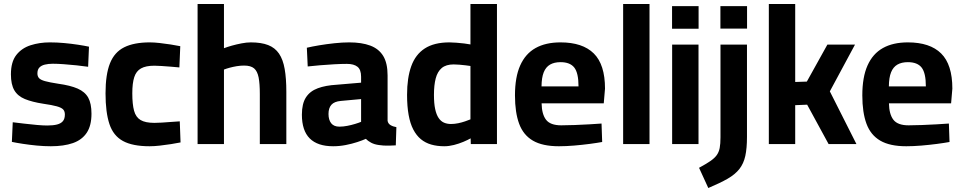

<svg xmlns="http://www.w3.org/2000/svg" viewBox="-20 -727 4859 969"><path d="M236.4 11.1Q202.7 11.1 165.4 7.6Q128.2 4 95.4 -1.1Q62.6 -6.1 39.9 -10.9L44.3 -110Q70.1 -107 102.7 -103Q135.4 -99 166.9 -96.3Q198.4 -93.6 218.3 -93.6Q248.3 -93.6 267.8 -98.6Q287.4 -103.6 297.4 -115.5Q307.4 -127.4 307.4 -149Q307.4 -165.6 298.6 -174.8Q289.8 -184 266.3 -190.5Q242.7 -197.1 197.9 -203.5Q141.9 -212.2 105.5 -227.2Q69.2 -242.2 52.1 -271.7Q35.1 -301.2 35.1 -351.9Q35.1 -414.4 62.2 -449.3Q89.4 -484.1 134.3 -498.6Q179.2 -513.1 231.9 -513.1Q267.1 -513.1 304.2 -509.7Q341.4 -506.3 374.3 -501.2Q407.3 -496.1 429.1 -491.4L424.8 -390Q400.1 -393.7 366.9 -397.2Q333.8 -400.7 301.6 -403Q269.4 -405.3 246.6 -405.3Q223.8 -405.3 206.1 -400.9Q188.4 -396.5 178.6 -386Q168.8 -375.5 168.8 -356.5Q168.8 -342.1 176.7 -333Q184.6 -323.9 207.3 -317.5Q229.9 -311.2 273.4 -304.5Q335 -296 371.9 -279.9Q408.8 -263.7 425.3 -234.1Q441.7 -204.4 441.7 -153.1Q441.7 -92.8 417.6 -56.8Q393.6 -20.8 347.8 -4.8Q302 11.1 236.4 11.1Z M735.4 11.1Q649.2 11.1 600.6 -15.4Q551.9 -41.9 532.3 -100.9Q512.6 -159.9 512.6 -256.1Q512.6 -351.3 535.1 -407.6Q557.5 -463.8 606.9 -488.4Q656.3 -513.1 736.1 -513.1Q757.3 -513.1 785.2 -510Q813.1 -506.9 841.4 -502.5Q869.7 -498 889.8 -493.9L885.3 -386.7Q866.4 -388.7 842.3 -390.5Q818.2 -392.4 795.7 -393.9Q773.2 -395.4 759.2 -395.4Q715.9 -395.4 691.6 -381.7Q667.4 -368.1 657.6 -337.8Q647.7 -307.4 647.7 -256.1Q647.7 -201 656.6 -168.2Q665.5 -135.4 689.5 -121.2Q713.4 -106.9 759.2 -106.9Q773.2 -106.9 796 -108.2Q818.8 -109.6 843.6 -111.6Q868.4 -113.6 887.3 -114.6L891.2 -8.2Q871.2 -4.1 843.3 0.3Q815.4 4.6 786.8 7.9Q758.2 11.1 735.4 11.1Z M977.2 0V-706.7H1110.3V-483.7Q1127.2 -490.2 1150.6 -496.8Q1174 -503.3 1199.3 -508.2Q1224.7 -513.1 1245.8 -513.1Q1298.5 -513.1 1333.2 -499.6Q1367.9 -486.1 1388.2 -456.4Q1408.4 -426.7 1416.7 -379Q1425.1 -331.4 1425.1 -263.5V0H1291.3V-252.8Q1291.3 -304.9 1285.2 -336.2Q1279 -367.6 1262.4 -381.9Q1245.7 -396.1 1211.9 -396.1Q1194.2 -396.1 1174.9 -393Q1155.7 -389.8 1138.6 -385.1Q1121.5 -380.4 1110.3 -375.9V0Z M1661.3 11.1Q1582.8 11.1 1543.2 -28.4Q1503.6 -68 1503.6 -148.3Q1503.6 -203.8 1524 -235.4Q1544.4 -267 1583.9 -281.6Q1623.3 -296.2 1679.7 -299.4L1802.4 -309.8V-339.8Q1802.4 -375.6 1784.1 -390.1Q1765.8 -404.6 1730.9 -404.6Q1703.3 -404.6 1666.7 -402.6Q1630.1 -400.6 1594.7 -397.6Q1559.4 -394.6 1533 -391.6L1528.6 -486.1Q1554.6 -492.2 1591.2 -498.4Q1627.9 -504.5 1667.9 -508.8Q1708 -513.1 1742.4 -513.1Q1805.5 -513.1 1848.8 -496.9Q1892 -480.7 1914.1 -444.5Q1936.1 -408.2 1936.1 -346.3V-117.4Q1938.5 -103 1951.1 -95.5Q1963.8 -88 1980.5 -85.3L1977.5 6.6Q1962.4 7.3 1946.5 7.9Q1930.6 8.4 1916.7 7.6Q1902.7 6.8 1892.4 5Q1869.1 1.9 1852.7 -7Q1836.2 -15.9 1826.4 -26.3Q1809.7 -18.7 1782.8 -9.9Q1756 -1.1 1724.6 5Q1693.2 11.1 1661.3 11.1ZM1692.7 -87.8Q1712.4 -87.8 1733 -91.9Q1753.6 -95.9 1772.2 -101.6Q1790.7 -107.2 1802.4 -112.1V-227L1699.8 -217.6Q1667.3 -214.7 1652.6 -198.3Q1637.9 -181.8 1637.9 -151.9Q1637.9 -122.1 1651.5 -104.9Q1665.2 -87.8 1692.7 -87.8Z M2221.9 11.1Q2185.8 11.1 2156.1 2.5Q2126.4 -6.1 2103.9 -24.7Q2081.4 -43.4 2065.8 -73.4Q2050.1 -103.4 2042.3 -146.9Q2034.4 -190.4 2034.4 -248.3Q2034.4 -334.2 2055.6 -393.1Q2076.8 -452 2123.9 -482.5Q2171.1 -513.1 2248.6 -513.1Q2264.2 -513.1 2283.9 -511.4Q2303.7 -509.8 2322.9 -507.6Q2342.1 -505.3 2354.3 -502.7V-706.7H2488.1V0H2356.1L2355.3 -28.8Q2340.9 -20.6 2318.4 -11.1Q2296 -1.7 2270.9 4.7Q2245.8 11.1 2221.9 11.1ZM2255.9 -101.2Q2273.9 -101.2 2292.6 -105.1Q2311.3 -109 2327.6 -114.7Q2343.9 -120.3 2354.3 -124.6V-394Q2345.4 -395.6 2330.1 -397.3Q2314.8 -399.1 2298.8 -400.5Q2282.8 -401.9 2269.8 -401.9Q2231 -401.9 2209.4 -383.7Q2187.9 -365.6 2179 -331.4Q2170.1 -297.3 2170.1 -248.3Q2170.1 -204.7 2176.3 -176.4Q2182.4 -148.1 2193.7 -131.5Q2205 -114.8 2220.8 -108Q2236.6 -101.2 2255.9 -101.2Z M2800.8 11.1Q2718.1 11.1 2669.7 -17.1Q2621.2 -45.3 2600.1 -102.3Q2579 -159.3 2579 -245.5Q2579 -337.8 2605.4 -396.8Q2631.8 -455.9 2682.8 -484.5Q2733.8 -513.1 2808.9 -513.1Q2920.3 -513.1 2976.8 -457.2Q3033.4 -401.3 3033.4 -279.8L3027.1 -205.6H2713.4Q2714.4 -150.1 2736.1 -122.3Q2757.8 -94.5 2812.4 -94.5Q2842.7 -94.5 2879.9 -96Q2917 -97.5 2953.6 -99.5Q2990.2 -101.5 3015.9 -103.5L3019.1 -10.4Q2993.5 -5.7 2955.8 -0.7Q2918 4.2 2877.3 7.7Q2836.5 11.1 2800.8 11.1ZM2713 -291.1H2899.7Q2899.7 -359 2878.2 -386.2Q2856.7 -413.3 2808.9 -413.3Q2777.2 -413.3 2756 -401Q2734.8 -388.7 2724.1 -362.1Q2713.4 -335.4 2713 -291.1Z M3124.9 0V-706.7H3258V0Z M3372.2 0V-501.9H3505.3V0ZM3371.8 -582.1V-696.2H3505.7V-582.1Z M3554.7 221.9 3508 119.9Q3543 100.9 3564.4 86.3Q3585.8 71.7 3597 56.3Q3608.1 41 3612.2 19.9Q3616.2 -1.3 3616.2 -33.8V-501.9H3749.9V-35.9Q3749.9 21.2 3741.5 59.8Q3733 98.5 3711.7 125.8Q3690.3 153.1 3652.1 175.1Q3613.8 197 3554.7 221.9ZM3615.8 -582.5V-696.2H3750.3V-582.5Z M3860.2 0V-706.7H3993.3V-313.3L4052 -315.2L4155.7 -501.9H4295.1L4168.1 -265.9L4302.3 0H4161.8L4053.6 -198.7L3993.3 -196.2V0Z M4553.8 11.1Q4471.1 11.1 4422.7 -17.1Q4374.2 -45.3 4353.1 -102.3Q4332 -159.3 4332 -245.5Q4332 -337.8 4358.4 -396.8Q4384.8 -455.9 4435.8 -484.5Q4486.8 -513.1 4561.9 -513.1Q4673.3 -513.1 4729.8 -457.2Q4786.4 -401.3 4786.4 -279.8L4780.1 -205.6H4466.4Q4467.4 -150.1 4489.1 -122.3Q4510.8 -94.5 4565.4 -94.5Q4595.7 -94.5 4632.9 -96Q4670 -97.5 4706.6 -99.5Q4743.2 -101.5 4768.9 -103.5L4772.1 -10.4Q4746.5 -5.7 4708.8 -0.7Q4671 4.2 4630.3 7.7Q4589.5 11.1 4553.8 11.1ZM4466 -291.1H4652.7Q4652.7 -359 4631.2 -386.2Q4609.7 -413.3 4561.9 -413.3Q4530.2 -413.3 4509 -401Q4487.8 -388.7 4477.1 -362.1Q4466.4 -335.4 4466 -291.1Z"/></svg>

Font: Cairo
Style: Regular
Weight: 400
Designer: Mohamed Gaber, Accademia di Belle Arti di Urbino
Foundry: Kief Type Foundry, Accademia di Belle Arti di Urbino
Version: Version 3.120